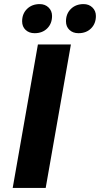

<svg xmlns="http://www.w3.org/2000/svg" viewBox="-20 -917 488 937"><path d="M165 -700H326L203 0H42ZM88 -813Q88 -850 112 -873.5Q136 -897 174 -897Q200 -897 217 -880.5Q234 -864 234 -839Q234 -802 210.5 -778.5Q187 -755 149 -755Q122 -755 105 -771Q88 -787 88 -813ZM302 -813Q302 -850 326 -873.5Q350 -897 388 -897Q414 -897 431 -880.5Q448 -864 448 -839Q448 -802 424.5 -778.5Q401 -755 363 -755Q336 -755 319 -771Q302 -787 302 -813Z"/></svg>

Font: Sarabun ExtraBold
Style: Italic
Weight: 800
Italic angle: -10°
Designer: Suppakit Chalermlarp | Katatrad Co.,Ltd.
Foundry: Cadson Demak Co.,Ltd.
Version: Version 1.000; ttfautohint (v1.6)